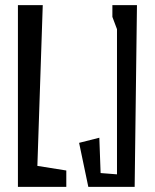

<svg xmlns="http://www.w3.org/2000/svg" viewBox="-20 -730 605 750"><path d="M239 0H50V-710H147L126 -82L239 -64ZM506 0H325L289 -172L368 -192L373 -54L437 -49V-616L419 -664V-710H515Z"/></svg>

Font: Bahiana
Style: Regular
Weight: 400
Designer: Pablo Cosgaya & Dani Raskovsky
Foundry: Pablo Cosgaya & Dani Raskovsky
Version: Version 1.005